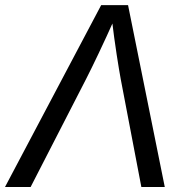

<svg xmlns="http://www.w3.org/2000/svg" viewBox="-40 -748 750 768"><path d="M-20 0 364.7 -727.5H472.2L619.1 0H525.4L442.9 -431.6Q436.5 -466.3 426.8 -528.8Q417 -591.3 405.8 -684.1H423.3Q383.8 -595.7 354.2 -533.7Q324.7 -471.7 304.2 -431.6L82.5 0Z"/></svg>

Font: Adwaita Sans
Style: Italic
Weight: 400
Italic angle: -9.39999°
Designer: Rasmus Andersson
Foundry: rsms
Version: Version 4.001;git-9221beed3